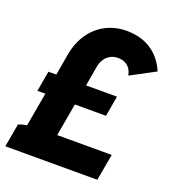

<svg xmlns="http://www.w3.org/2000/svg" viewBox="-147 -810 818 910"><g transform="rotate(20 261.5 -355.5)"><path d="M113 -512 94 -402H54L36 -299H76L46 -129C29 -126 14 -122 4 -118L-17 0H447L471 -134H196L225 -299H382L400 -402H244L261 -501C270 -554 308 -580 351 -576C386 -573 410 -551 416 -514L540 -580C506 -660 443 -703 362 -710C235 -722 136 -642 113 -512Z"/></g></svg>

Font: Fixel Display 20240404
Style: Bold Italic
Weight: 700
Italic angle: -10°
Designer: AlfaBravo + MacPaw
Foundry: Kyrylo Tkachov, Marchela Mozhyna, Serhii Makarenko, Maria Weinstein, Zakhar Kryvoshyya
Version: Version 1.211;Glyphs 3.2 (3225)